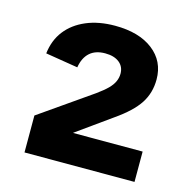

<svg xmlns="http://www.w3.org/2000/svg" viewBox="-85 -949 703 703"><g transform="rotate(15 267.0 -597.0)"><path d="M67 -330V-470L265 -608Q290 -626 304.5 -640.5Q319 -655 325.5 -669.5Q332 -684 332 -699Q332 -726 312.5 -741.5Q293 -757 259 -757Q222 -757 200.5 -737.5Q179 -718 173 -681L50 -701Q56 -752 84 -788Q112 -824 159 -844Q206 -864 268 -864Q359 -864 412 -823Q465 -782 465 -713Q465 -662 439 -622Q413 -582 351 -539L221 -446V-445H484V-330Z"/></g></svg>

Font: TikTok Sans 24pt
Style: Bold
Weight: 700
Version: Version 4.000